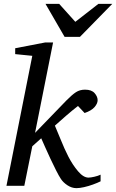

<svg xmlns="http://www.w3.org/2000/svg" viewBox="-20 -955 597 987"><path d="M497.1 -22.9Q480.5 -14.6 457.5 -6.3Q434.6 2 411.9 7.1Q389.2 12.2 373 12.2Q349.1 12.2 326.9 -2.4Q304.7 -17.1 293 -35.2Q282.7 -50.8 268.6 -78.6Q254.4 -106.4 239.5 -138.4Q224.6 -170.4 211.9 -199Q199.2 -227.5 191.9 -244.1L146 -203.1L105 0H13.2L146 -668L58.1 -676.8V-707L212.9 -736.8H252.9L160.2 -272L321.8 -439Q350.6 -468.3 370.6 -481.2Q390.6 -494.1 417 -494.1Q450.7 -494.1 466.3 -476.3Q481.9 -458.5 481.9 -439.9Q481.9 -422.9 466.1 -404.5Q450.2 -386.2 415 -374L380.9 -410.2Q353.5 -389.2 319.3 -359.6Q285.2 -330.1 262.2 -309.1Q273.9 -282.7 292.5 -236.3Q311 -189.9 332 -148.9Q353.5 -107.4 381.1 -74.7Q408.7 -42 435.1 -42Q445.8 -42 465.1 -46.4Q484.4 -50.8 497.1 -57.1ZM557.1 -935.1 391.1 -765.6H312L213.9 -935.1H284.2L367.2 -842.8L485.8 -935.1Z"/></svg>

Font: Charis
Style: Italic
Weight: 400
Italic angle: -11°
Designer: Walt Agee, Miriam Martin, Annie Olsen, Victor Gaultney, Lorna Priest, Alan Ward, Bob Hallissy, Martin Hosken, Sharon Cor
Foundry: SIL Global
Version: Version 7.000